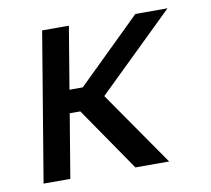

<svg xmlns="http://www.w3.org/2000/svg" viewBox="-66 -619 762 693"><g transform="rotate(-10 315.5 -272.5)"><path d="M472.3 -545.5 239.3 -317.5H190.7L228.7 -545.5H130.7L39.8 0H137.8L176.8 -233.7H215.6L376.4 0H500L310.4 -273.1L590.2 -545.5Z"/></g></svg>

Font: Riot Sans 2.0
Style: Italic
Weight: 400
Italic angle: -9.39999°
Designer: Rasmus Andersson
Foundry: rsms
Version: Version 3.006;hotconv 1.0.109;makeotfexe 2.5.65596